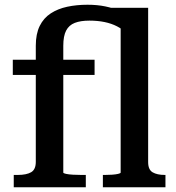

<svg xmlns="http://www.w3.org/2000/svg" viewBox="-20 -790 743 810"><path d="M34 -538H379V-474H34ZM414 0V-52H423Q437 -52 452.5 -53Q468 -54 478.5 -56.5Q489 -59 489 -62V-701L413 -757H605V-106Q605 -74 624 -63Q643 -52 675 -52H678V0ZM342 0H38V-52H55Q92 -52 111.5 -63.5Q131 -75 131 -107V-597Q131 -647 147.5 -680.5Q164 -714 194 -733.5Q224 -753 263.5 -761.5Q303 -770 349 -770Q390 -770 424 -763Q458 -756 484 -744.5Q510 -733 527 -717L513 -650Q497 -667 473.5 -679Q450 -691 421 -697Q392 -703 357 -703Q320 -703 295.5 -693.5Q271 -684 259 -661Q247 -638 247 -597V-62Q247 -59 258.5 -56.5Q270 -54 287.5 -53Q305 -52 322 -52H342Z"/></svg>

Font: Roboto Serif SemiCondensed Medium
Style: Regular
Weight: 500
Width: 4
Designer: Greg Gazdowicz
Foundry: Commercial Type
Version: Version 1.007